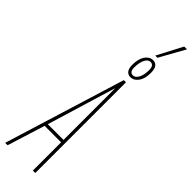

<svg xmlns="http://www.w3.org/2000/svg" viewBox="-383 -1071 1063 1063"><g transform="rotate(45 149.0 -539.0)"><path d="M-24 0 195 -710H212V0H193V-221H64L-5 0ZM70 -240H193V-645ZM209 -747Q190 -747 179 -761Q168 -775 168 -803Q168 -850 186.5 -876.5Q205 -903 232 -903Q252 -903 262.5 -888.5Q273 -874 273 -844Q273 -798 254 -772.5Q235 -747 209 -747ZM212 -764Q230 -764 242.5 -787Q255 -810 255 -849Q255 -886 229 -886Q210 -886 198 -862.5Q186 -839 186 -799Q186 -764 212 -764ZM222 -929 300 -1078H322L239 -929Z"/></g></svg>

Font: Georama
Style: Italic
Weight: 400
Width: 2
Italic angle: -9°
Designer: Jean-Baptiste Levee
Foundry: Production Type
Version: Version 1.000